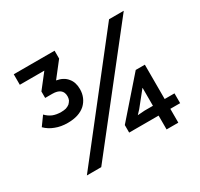

<svg xmlns="http://www.w3.org/2000/svg" viewBox="-130 -764 966 927"><g transform="rotate(-30 353.0 -300.0)"><path d="M186.5 0Q304.7 -150.4 658.2 -599.6Q637.7 -599.6 576.2 -599.6Q459 -450.2 106.4 0Q126 0 186.5 0ZM386.7 -77.1Q427.7 -77.1 550.8 -77.1Q550.8 -57.6 550.8 0Q567.4 0 616.2 0Q616.2 -19.5 616.2 -77.1Q629.9 -77.1 670.9 -77.1Q670.9 -90.8 670.9 -131.8Q657.2 -131.8 616.2 -131.8Q616.2 -179.7 616.2 -323.2Q603.5 -323.2 565.4 -323.2Q520.5 -272.5 386.7 -119.1Q386.7 -108.4 386.7 -77.1ZM44.9 -541Q79.1 -541 181.6 -541Q166 -521.5 119.1 -460.9Q119.1 -452.1 119.1 -424.8Q128.9 -424.8 159.2 -424.8Q187.5 -424.8 202.1 -413.1Q216.8 -401.4 216.8 -377.9Q216.8 -367.2 212.9 -357.4Q208 -348.6 200.2 -340.8Q191.4 -334 179.7 -330.1Q168 -327.1 152.3 -327.1Q127 -327.1 106.4 -335Q85.9 -343.8 70.3 -360.4Q57.6 -343.8 34.2 -310.5Q56.6 -288.1 86.9 -277.3Q116.2 -265.6 154.3 -265.6Q185.5 -265.6 210 -273.4Q234.4 -281.2 252 -296.9Q268.6 -312.5 277.3 -333Q286.1 -353.5 286.1 -377.9Q286.1 -417 265.6 -440.4Q246.1 -464.8 207 -471.7Q228.5 -500 272.5 -555.7Q272.5 -567.4 272.5 -599.6Q214.8 -599.6 44.9 -599.6Q44.9 -585 44.9 -541ZM491.2 -158.2Q505.9 -175.8 549.8 -231.4Q549.8 -231.4 550.8 -231.4Q550.8 -206.1 550.8 -131.8Q539.1 -131.8 503.9 -131.8Q494.1 -130.9 464.8 -128.9Q472.7 -136.7 478.5 -143.6Q485.4 -150.4 491.2 -158.2Z"/></g></svg>

Font: TextaAlt
Style: Bold
Weight: 400
Designer: Daniel Hernandez & Miguel Hernandez
Version: Version 1.005;com.myfonts.easy.latinotype.texta.alt-bold.wfk